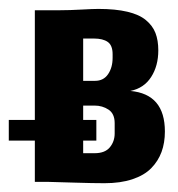

<svg xmlns="http://www.w3.org/2000/svg" viewBox="-57 -414 404 437"><path d="M158.3 -65.3H132.3V-173.7H158.3Q176 -173.7 190 -164.5Q204 -155.3 204 -133.7V-110.3Q204 -92 193 -78.7Q182 -65.3 158.3 -65.3ZM199.3 -290.7V-282.3Q199.3 -260.3 189 -245.2Q178.7 -230 159.3 -230H132.3V-326.3H156.7Q177.3 -326.3 188.3 -318.5Q199.3 -310.7 199.3 -290.7ZM181 3Q217.3 3 244.3 -6Q271.3 -15 287.2 -31.2Q303 -47.3 310.7 -68.2Q318.3 -89 318.3 -114.7Q318.3 -200 239.7 -207Q270.7 -213.3 287 -238.7Q303.3 -264 303.3 -299.3Q303.3 -322.3 296.8 -339Q290.3 -355.7 275 -368.3Q259.7 -381 232.8 -387.3Q206 -393.7 167 -393.7Q155 -393.7 128 -392.2Q101 -390.7 80 -390.7H22.3V0H54.3Q72.3 0.3 113.7 1.7Q155 3 181 3ZM-37 -94H162.3V-141H-37Z"/></svg>

Font: Jomhuria
Style: Regular
Weight: 400
Designer: Arabic design by Kourosh Beigpour, Latin design by Eben Sorkin, engineering by Lasse Fister and Khaled Hosney
Version: Version 1.0000